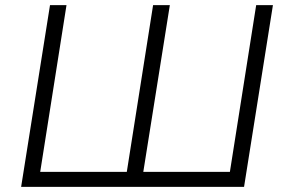

<svg xmlns="http://www.w3.org/2000/svg" viewBox="-20 -725 1106 745"><path d="M62 0 174 -705H238L136 -58H472L574 -705H639L536 -58H872L974 -705H1039L927 0Z"/></svg>

Font: Nunito Sans 10pt Light
Style: Italic
Weight: 300
Italic angle: -9°
Designer: Vernon Adams
Foundry: Vernon Adams
Version: Version 3.101;gftools[0.9.27]